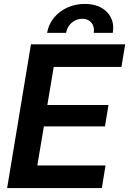

<svg xmlns="http://www.w3.org/2000/svg" viewBox="-20 -952 654 972"><path d="M16.1 0 136.7 -727.5H613.8L594.7 -613.3H252L219.7 -420.4H529.3L511.2 -312H202.1L168.9 -114.3H514.2L495.6 0ZM218.3 -785.6Q225.6 -828.1 252.4 -861.3Q279.3 -894.5 320.1 -913.3Q360.8 -932.1 409.2 -932.1Q481.4 -932.1 521.5 -890.9Q561.5 -849.6 550.8 -785.6H454.6Q459.5 -816.4 443.1 -836.7Q426.8 -856.9 396.5 -856.9Q365.7 -856.9 342.8 -836.7Q319.8 -816.4 314.5 -785.6Z"/></svg>

Font: Inter Display Semi Bold
Style: Italic
Weight: 600
Italic angle: -9.39999°
Designer: Rasmus Andersson
Foundry: rsms
Version: Version 4.000;git-4fc901f